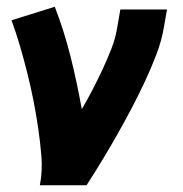

<svg xmlns="http://www.w3.org/2000/svg" viewBox="-20 -548 540 568"><path d="M98 0Q106 -43 102.5 -85.5Q99 -128 93 -169Q87 -210 79 -250.5Q71 -291 61 -331Q51 -371 39.5 -410.5Q28 -450 14 -488L142 -528Q170 -456 189 -379.5Q208 -303 222 -225Q239 -254 254.5 -284Q270 -314 284 -344Q298 -374 310 -405Q322 -436 327 -468L336 -520H474L465 -468Q458 -427 442.5 -386.5Q427 -346 408.5 -306.5Q390 -267 369.5 -228Q349 -189 327.5 -151Q306 -113 283 -75Q260 -37 236 0Z"/></svg>

Font: Iosevka SS04 Heavy Oblique
Style: Regular
Weight: 900
Italic angle: -9°
Monospace: yes
Designer: Belleve Invis
Foundry: Belleve Invis
Version: Version 19.0.0; ttfautohint (v1.8.4)